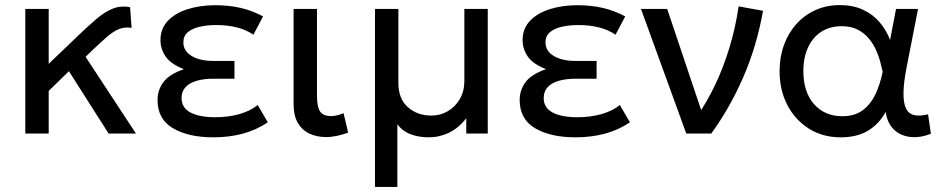

<svg xmlns="http://www.w3.org/2000/svg" viewBox="-20 -525 3716 755"><path d="M79.5 0V-490H171.5V-274L289 -386.5Q328.5 -424.5 360.8 -451.8Q393 -479 424 -491.2Q455 -503.5 491.5 -497L497.5 -415.5Q470.5 -420 447.5 -410.5Q424.5 -401 400.8 -380.2Q377 -359.5 346.5 -330.5L316.5 -301.5L514.5 0H407L251 -245L171.5 -167.5V0Z M819 15Q720.5 15 660 -20.8Q599.5 -56.5 599.5 -131.5Q599.5 -171 622.5 -202Q645.5 -233 703 -253Q651 -273.5 631 -303.2Q611 -333 611 -367Q611 -412.5 640 -443Q669 -473.5 718 -489Q767 -504.5 826.5 -504.5Q879.5 -504.5 925 -494.2Q970.5 -484 1014.5 -460.5L976.5 -388.5Q948 -408 911.2 -417.2Q874.5 -426.5 830.5 -426.5Q795.5 -426.5 766.2 -420Q737 -413.5 719 -398.8Q701 -384 701 -358.5Q701 -324.5 733.5 -305Q766 -285.5 817 -285.5H902V-215.5H819Q781.5 -215.5 753.2 -207.2Q725 -199 709.5 -182.2Q694 -165.5 694 -139.5Q694 -101 729.2 -82.5Q764.5 -64 827 -64Q877 -64 920.2 -76Q963.5 -88 993.5 -112L1033 -44Q988.5 -14 935.2 0.5Q882 15 819 15Z M1262.5 14Q1225.5 14 1196.5 0.2Q1167.5 -13.5 1151 -42Q1134.5 -70.5 1134.5 -115.5V-490H1226.5V-149.5Q1226.5 -104 1239 -86.2Q1251.5 -68.5 1282 -68.5Q1293 -68.5 1305.5 -71.5Q1318 -74.5 1331 -80L1349 -3.5Q1327.5 4.5 1305.2 9.2Q1283 14 1262.5 14Z M1454.5 210V-490H1546.5V-199Q1546.5 -136.5 1583.8 -103.5Q1621 -70.5 1676.5 -70.5Q1711 -70.5 1740.5 -87.5Q1770 -104.5 1788 -135.2Q1806 -166 1806 -206.5V-490H1898V0H1813.5V-60Q1783.5 -21.5 1745.8 -3.2Q1708 15 1665.5 15Q1627.5 15 1595.5 3.2Q1563.5 -8.5 1542.5 -36.5V210Z M2243 15Q2144.5 15 2084 -20.8Q2023.5 -56.5 2023.5 -131.5Q2023.5 -171 2046.5 -202Q2069.5 -233 2127 -253Q2075 -273.5 2055 -303.2Q2035 -333 2035 -367Q2035 -412.5 2064 -443Q2093 -473.5 2142 -489Q2191 -504.5 2250.5 -504.5Q2303.5 -504.5 2349 -494.2Q2394.5 -484 2438.5 -460.5L2400.5 -388.5Q2372 -408 2335.2 -417.2Q2298.5 -426.5 2254.5 -426.5Q2219.5 -426.5 2190.2 -420Q2161 -413.5 2143 -398.8Q2125 -384 2125 -358.5Q2125 -324.5 2157.5 -305Q2190 -285.5 2241 -285.5H2326V-215.5H2243Q2205.5 -215.5 2177.2 -207.2Q2149 -199 2133.5 -182.2Q2118 -165.5 2118 -139.5Q2118 -101 2153.2 -82.5Q2188.5 -64 2251 -64Q2301 -64 2344.2 -76Q2387.5 -88 2417.5 -112L2457 -44Q2412.5 -14 2359.2 0.5Q2306 15 2243 15Z M2678.5 0 2500.5 -490H2603.5L2749.5 -55.5L2726 -75.5Q2760.5 -125.5 2791.8 -190.5Q2823 -255.5 2847.2 -333.8Q2871.5 -412 2884.5 -500L2980.5 -482.5Q2955 -340.5 2901.8 -219.2Q2848.5 -98 2777 0Z M3285.5 15Q3215 15 3160.8 -19.2Q3106.5 -53.5 3076 -112.2Q3045.5 -171 3045.5 -245Q3045.5 -300.5 3062.8 -348Q3080 -395.5 3111.8 -430.8Q3143.5 -466 3187 -485.5Q3230.5 -505 3282.5 -505Q3334 -505 3373 -487Q3412 -469 3438.5 -438Q3465 -407 3480 -368L3503.5 -490H3590L3545 -260Q3533 -198.5 3532.8 -158.5Q3532.5 -118.5 3543 -97.8Q3553.5 -77 3575.5 -72.2Q3597.5 -67.5 3629.5 -75.5L3640.5 1Q3595.5 18.5 3557 13.2Q3518.5 8 3493.5 -17.2Q3468.5 -42.5 3463 -85Q3436 -36.5 3392.8 -10.8Q3349.5 15 3285.5 15ZM3292 -68Q3341 -68 3372.2 -91.2Q3403.5 -114.5 3422.2 -154Q3441 -193.5 3451 -243Q3447.5 -259 3441.5 -281.8Q3435.5 -304.5 3424.5 -329Q3413.5 -353.5 3395.8 -374.5Q3378 -395.5 3352 -408.8Q3326 -422 3289.5 -422Q3244 -422 3210.2 -400.5Q3176.5 -379 3157.8 -339.2Q3139 -299.5 3139 -245.5Q3139 -163 3181 -115.5Q3223 -68 3292 -68Z"/></svg>

Font: Geologica Roman Light
Style: Regular
Weight: 300
Designer: Sindre Bremnes, Frode Helland
Foundry: Monokrom Skriftforlag AS
Version: Version 1.010;gftools[0.9.28]